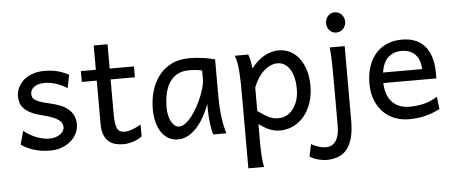

<svg xmlns="http://www.w3.org/2000/svg" viewBox="-58 -866 2953 1249"><g transform="rotate(-5 1418.5 -242.0)"><path d="M390.6 -383.3Q378.4 -390.6 362.8 -398.7Q347.2 -406.7 328.9 -413.6Q310.5 -420.4 289.8 -425Q269 -429.7 246.6 -429.7Q219.7 -429.7 201.4 -423.8Q183.1 -418 172.1 -408.9Q161.1 -399.9 156.2 -388.4Q151.4 -377 151.4 -366.2Q151.4 -353.5 155.3 -343.8Q159.2 -334 171.6 -325.7Q184.1 -317.4 207 -309.6Q230 -301.8 268.6 -293Q301.8 -285.6 331.1 -274.2Q360.4 -262.7 382.3 -245.1Q404.3 -227.5 417 -202.9Q429.7 -178.2 429.7 -144Q429.7 -110.8 415 -82.5Q400.4 -54.2 375 -33Q349.6 -11.7 315.4 0.2Q281.2 12.2 241.7 12.2Q211.9 12.2 184.3 7.8Q156.7 3.4 132.6 -4.4Q108.4 -12.2 88.4 -22.5Q68.4 -32.7 53.7 -43.9L78.1 -131.8Q94.7 -117.2 115.5 -105Q136.2 -92.8 158.2 -84Q180.2 -75.2 202.4 -70.6Q224.6 -65.9 244.1 -65.9Q265.6 -65.9 283.4 -71.5Q301.3 -77.1 314.2 -86.2Q327.1 -95.2 334.5 -107.2Q341.8 -119.1 341.8 -131.8Q341.8 -145.5 336.2 -157.5Q330.6 -169.4 315.7 -180.4Q300.8 -191.4 274.7 -201.7Q248.5 -211.9 207.5 -222.2Q163.1 -232.9 135 -247.6Q106.9 -262.2 91.1 -279.8Q75.2 -297.4 69.3 -317.9Q63.5 -338.4 63.5 -361.3Q63.5 -372.6 67.1 -387.7Q70.8 -402.8 79.3 -419.2Q87.9 -435.5 101.8 -451.4Q115.7 -467.3 136.7 -479.7Q157.7 -492.2 186 -500Q214.4 -507.8 251.5 -507.8Q277.8 -507.8 301 -504.4Q324.2 -501 343.5 -495.4Q362.8 -489.7 378.9 -482.7Q395 -475.6 407.7 -468.8Z M485.8 -485.8H583.5V-644.5H673.8V-485.8H832.5V-415H673.8V-190.4Q673.8 -152.8 677.5 -128.9Q681.2 -105 688.7 -91.6Q696.3 -78.1 708 -73.2Q719.7 -68.4 736.3 -68.4Q757.3 -68.4 783.7 -77.6Q810.1 -86.9 842.3 -105V-26.9Q808.6 -4.9 777.8 3.7Q747.1 12.2 721.2 12.2Q692.4 12.2 667.5 5.6Q642.6 -1 623.8 -17.6Q605 -34.2 594.2 -61.8Q583.5 -89.4 583.5 -131.8V-415H485.8Z M1272 -420.9Q1266.1 -422.4 1258.8 -423.8Q1251.5 -425.3 1241.5 -426.8Q1231.4 -428.2 1218 -429Q1204.6 -429.7 1186.5 -429.7Q1138.7 -429.7 1106.7 -410.4Q1074.7 -391.1 1055.7 -359.1Q1036.6 -327.1 1028.6 -285.6Q1020.5 -244.1 1020.5 -200.2Q1020.5 -171.9 1026.1 -148.2Q1031.7 -124.5 1041.5 -107.2Q1051.3 -89.8 1064 -80.3Q1076.7 -70.8 1091.3 -70.8Q1112.8 -70.8 1134.5 -87.4Q1156.2 -104 1176.3 -130.1Q1196.3 -156.2 1213.9 -188.7Q1231.4 -221.2 1244.4 -253.2Q1257.3 -285.2 1264.6 -313.5Q1272 -341.8 1272 -358.9ZM1308.6 0Q1303.2 -11.7 1299.1 -32.2Q1294.9 -52.7 1292.2 -75.9Q1289.6 -99.1 1288.1 -122.1Q1286.6 -145 1286.6 -161.1V-200.2Q1272 -162.1 1251.7 -124.3Q1231.4 -86.4 1205.3 -56.2Q1179.2 -25.9 1147 -6.8Q1114.7 12.2 1076.7 12.2Q1045.9 12.2 1019 -1.5Q992.2 -15.1 972.4 -42Q952.6 -68.8 941.4 -108.6Q930.2 -148.4 930.2 -200.2Q930.2 -258.3 945.8 -313.7Q961.4 -369.1 993.7 -412.4Q1025.9 -455.6 1075.7 -481.7Q1125.5 -507.8 1193.8 -507.8Q1241.2 -507.8 1283.2 -501.7Q1325.2 -495.6 1362.3 -485.8V-258.8Q1362.3 -166.5 1371.1 -103.8Q1379.9 -41 1394 0Z M1606.4 -127Q1631.3 -109.4 1649.7 -97.9Q1668 -86.4 1683.1 -79.8Q1698.2 -73.2 1712.2 -70.8Q1726.1 -68.4 1743.2 -68.4Q1769 -68.4 1792.7 -80.6Q1816.4 -92.8 1834.7 -116Q1853 -139.2 1864 -172.1Q1875 -205.1 1875 -246.6Q1875 -287.1 1867.4 -320.1Q1859.9 -353 1845.2 -376.2Q1830.6 -399.4 1809.8 -412.1Q1789.1 -424.8 1762.7 -424.8Q1741.7 -424.8 1719.7 -415.5Q1697.8 -406.2 1677 -388.2Q1656.2 -370.1 1638.2 -343Q1620.1 -315.9 1606.4 -280.8ZM1579.6 -498Q1585 -485.4 1590.3 -462.2Q1595.7 -439 1599.1 -405.3Q1616.2 -427.7 1636.5 -446.8Q1656.7 -465.8 1679.4 -479.2Q1702.1 -492.7 1727.3 -500.2Q1752.4 -507.8 1779.8 -507.8Q1821.3 -507.8 1855.7 -489.5Q1890.1 -471.2 1914.3 -438.2Q1938.5 -405.3 1951.9 -360.1Q1965.3 -314.9 1965.3 -261.2Q1965.3 -198.7 1947.8 -148.2Q1930.2 -97.7 1900.1 -62Q1870.1 -26.4 1829.6 -7.1Q1789.1 12.2 1743.2 12.2Q1723.6 12.2 1706.3 8.3Q1689 4.4 1672.6 -2.4Q1656.2 -9.3 1640.1 -19.3Q1624 -29.3 1606.4 -41.5V73.2Q1606.4 102.5 1607.2 126.2Q1607.9 149.9 1609.4 169.9Q1610.8 189.9 1613.3 206.8Q1615.7 223.6 1618.7 239.3H1516.1V-236.8Q1516.1 -282.2 1515.4 -321Q1514.6 -359.9 1512.2 -392.3Q1509.8 -424.8 1504.9 -451.2Q1500 -477.5 1491.7 -498Z M2102.1 -656.7Q2102.1 -670.4 2106.4 -682.4Q2110.8 -694.3 2118.9 -703.4Q2127 -712.4 2138.2 -717.5Q2149.4 -722.7 2163.1 -722.7Q2176.8 -722.7 2188.5 -717.5Q2200.2 -712.4 2208.5 -703.4Q2216.8 -694.3 2221.7 -682.4Q2226.6 -670.4 2226.6 -656.7Q2226.6 -643.1 2221.7 -631.1Q2216.8 -619.1 2208.5 -610.1Q2200.2 -601.1 2188.5 -595.9Q2176.8 -590.8 2163.1 -590.8Q2149.4 -590.8 2138.2 -595.9Q2127 -601.1 2118.9 -610.1Q2110.8 -619.1 2106.4 -631.1Q2102.1 -643.1 2102.1 -656.7ZM2209.5 -12.2Q2209.5 56.2 2196.5 102.5Q2183.6 148.9 2159.7 177Q2135.7 205.1 2101.8 217.3Q2067.9 229.5 2026.4 229.5Q2016.1 229.5 2002.2 227.3Q1988.3 225.1 1973.4 221.2Q1958.5 217.3 1944.1 211.2Q1929.7 205.1 1918.9 197.8L1936 117.2Q1943.8 123 1956.1 128.4Q1968.3 133.8 1981.4 137.9Q1994.6 142.1 2007.8 144.3Q2021 146.5 2031.2 146.5Q2050.8 146.5 2066.9 138.9Q2083 131.3 2094.7 115.2Q2106.4 99.1 2112.8 73.7Q2119.1 48.3 2119.1 12.2V-258.8Q2119.1 -294.4 2118.9 -329.1Q2118.7 -363.8 2117.9 -394.8Q2117.2 -425.8 2115.7 -452.4Q2114.3 -479 2111.8 -498H2209.5Z M2439 -236.8Q2440.4 -193.8 2452.4 -162.1Q2464.4 -130.4 2485.1 -109.6Q2505.9 -88.9 2533.9 -78.6Q2562 -68.4 2595.2 -68.4Q2642.6 -68.4 2688 -79.1Q2733.4 -89.8 2778.3 -117.2L2788.1 -36.6Q2762.2 -23.4 2737.3 -14.2Q2712.4 -4.9 2687.5 1Q2662.6 6.8 2637 9.5Q2611.3 12.2 2583 12.2Q2536.1 12.2 2493.7 -4.2Q2451.2 -20.5 2418.9 -52.5Q2386.7 -84.5 2367.7 -131.8Q2348.6 -179.2 2348.6 -241.7Q2348.6 -302.2 2365 -351.3Q2381.3 -400.4 2411.6 -435.3Q2441.9 -470.2 2485.4 -489Q2528.8 -507.8 2583 -507.8Q2623 -507.8 2653.8 -498.3Q2684.6 -488.8 2707 -471.9Q2729.5 -455.1 2744.6 -432.6Q2759.8 -410.2 2768.8 -384.3Q2777.8 -358.4 2781.7 -330.3Q2785.6 -302.2 2785.6 -274.9V-255.9Q2785.6 -243.7 2785.2 -236.8ZM2575.7 -434.6Q2522 -434.6 2487.8 -403.1Q2453.6 -371.6 2442.9 -305.2H2697.8Q2697.8 -336.4 2688.7 -360.6Q2679.7 -384.8 2663.3 -401.4Q2647 -418 2624.5 -426.3Q2602.1 -434.6 2575.7 -434.6Z"/></g></svg>

Font: Andika New Basic
Style: Regular
Weight: 400
Designer: Victor Gaultney, Annie Olsen, Julie Remington, Don Collingsworth, Eric Hays
Foundry: SIL International
Version: Version 5.500; ttfautohint (v1.8.3)